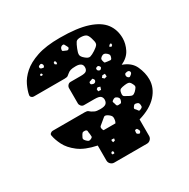

<svg xmlns="http://www.w3.org/2000/svg" viewBox="-147 -664 893 908"><g transform="rotate(-30 299.0 -210.0)"><path d="M223 110Q212 110 204 102Q196 94 196 83V1Q133 -12 98.5 -38.5Q64 -65 49 -95Q34 -125 30 -149Q28 -156 34 -161Q40 -166 46 -166H221Q234 -166 239 -162Q244 -158 249 -154Q255 -150 264 -146Q273 -142 293 -142Q316 -142 324.5 -149.5Q333 -157 333 -171Q333 -182 325.5 -189.5Q318 -197 292 -197H235Q226 -197 220 -204Q214 -211 214 -219V-302Q214 -310 220 -317Q226 -324 235 -324H292Q315 -324 322 -331Q329 -338 329 -350Q329 -376 293 -376Q274 -376 264.5 -373Q255 -370 247 -363Q242 -359 237 -355Q232 -351 219 -351H50Q43 -351 38 -356Q33 -361 34 -368Q38 -390 51 -418Q64 -446 92.5 -471.5Q121 -497 170 -513.5Q219 -530 295 -530Q389 -530 445.5 -511.5Q502 -493 527 -459.5Q552 -426 552 -380Q552 -350 537 -320Q522 -290 485 -273Q531 -257 547.5 -220.5Q564 -184 564 -149Q564 -102 529.5 -64Q495 -26 429 -7V83Q429 94 421 102Q413 110 402 110ZM303 -481Q299 -487 297.5 -491Q296 -495 289 -494Q276 -491 274 -477Q273 -470 277.5 -468.5Q282 -467 288 -464Q294 -461 297.5 -460.5Q301 -460 305 -464Q309 -469 307.5 -472Q306 -475 303 -481ZM427 -442Q422 -464 414 -473Q406 -482 384 -483Q362 -484 355.5 -474.5Q349 -465 341 -445Q333 -426 333.5 -415Q334 -404 350 -391Q365 -378 376 -381Q387 -384 404 -395Q421 -406 427 -414.5Q433 -423 427 -442ZM160 -465Q157 -469 154 -468Q151 -467 146 -465Q140 -463 141 -455Q142 -450 148 -448Q153 -447 156.5 -446Q160 -445 162 -449Q167 -458 160 -465ZM224 -438 220 -447 211 -442 212 -433 222 -428ZM136 -427 130 -428 125 -422 132 -416 139 -420ZM492 -387 482 -384 477 -376 486 -371 493 -377ZM451 -353Q443 -359 437.5 -359.5Q432 -360 424 -355Q416 -349 415 -344Q414 -339 417 -330Q418 -323 422.5 -322Q427 -321 435 -320Q444 -319 449.5 -318.5Q455 -318 458 -326Q462 -336 460.5 -341Q459 -346 451 -353ZM391 -319Q387 -325 381 -324Q376 -322 373.5 -321Q371 -320 371 -314Q371 -306 380 -303Q386 -300 392 -308Q396 -313 391 -319ZM336 -281Q333 -286 330 -285Q327 -284 322 -282Q317 -281 314 -279.5Q311 -278 311 -273Q311 -267 313.5 -265.5Q316 -264 322 -262Q331 -260 336 -266Q342 -274 336 -281ZM395 -276H381L373 -266L383 -257L396 -261ZM346 -234 333 -238 325 -232 326 -220 341 -219ZM504 -225Q501 -233 490 -232Q484 -231 481 -230Q478 -229 476 -223Q474 -212 483 -206Q488 -203 491 -205Q494 -207 499 -211Q507 -218 504 -225ZM485 -167Q479 -180 471.5 -182.5Q464 -185 450 -183Q434 -181 426 -177.5Q418 -174 416 -159Q413 -144 420.5 -139.5Q428 -135 441 -128Q452 -122 458.5 -122.5Q465 -123 474 -131Q484 -141 488 -148Q492 -155 485 -167ZM390 -150Q383 -155 378.5 -154.5Q374 -154 366 -149Q360 -145 361 -140.5Q362 -136 365 -129Q366 -123 368 -119.5Q370 -116 376 -116Q385 -116 389 -117Q393 -118 396 -126Q399 -135 398 -139.5Q397 -144 390 -150ZM309 -99Q296 -107 289.5 -101.5Q283 -96 272 -87Q261 -78 254.5 -72.5Q248 -67 253 -54Q253 -54 256 -48H321Q322 -49 325 -57Q329 -73 326 -81.5Q323 -90 309 -99ZM191 -65Q189 -75 189 -81.5Q189 -88 179 -90Q168 -91 164 -87Q160 -83 155 -73Q150 -65 151 -60Q152 -55 159 -48Q166 -41 170.5 -39.5Q175 -38 184 -42Q192 -46 192 -51Q192 -56 191 -65ZM468 -64Q467 -73 463.5 -76Q460 -79 451 -81Q444 -82 441 -79Q438 -76 434 -70Q431 -64 433 -61.5Q435 -59 439 -55Q444 -49 446 -45.5Q448 -42 455 -45Q463 -48 466 -51.5Q469 -55 468 -64ZM280 11 278 10Q273 10 267 9L264 14L267 24L278 21ZM402 35Q399 29 397 26.5Q395 24 389 25Q384 26 384 29.5Q384 33 383 38Q382 44 387 47Q391 49 393.5 50.5Q396 52 399 49Q406 43 402 35ZM247 64 241 58 233 64 236 73 246 72Z"/></g></svg>

Font: Rubik Moonrocks
Style: Regular
Weight: 400
Designer: Hubert and Fischer, NaN
Foundry: Hubert and Fischer, NaN
Version: Version 2.200